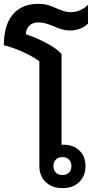

<svg xmlns="http://www.w3.org/2000/svg" viewBox="-51 -966 487 995"><path d="M405 -941V-844Q390 -828 366 -818Q342 -808 314 -808Q291 -808 271.5 -813.5Q252 -819 227 -830Q202 -840 184.5 -845Q167 -850 148 -850Q119 -850 101.5 -833.5Q84 -817 83 -789Q146 -767 196 -739.5Q246 -712 268 -686V-216H278Q329 -216 360.5 -186Q392 -156 392 -106Q392 -54 359.5 -22.5Q327 9 273 9Q219 9 186 -22.5Q153 -54 153 -106V-648Q123 -671 75 -693.5Q27 -716 -31 -732Q-31 -836 15.5 -891Q62 -946 148 -946Q175 -946 196.5 -940Q218 -934 244 -922Q267 -912 283 -907.5Q299 -903 316 -903Q341 -903 364 -913Q387 -923 405 -941ZM273 -152Q252 -152 239 -139.5Q226 -127 226 -106Q226 -84 238.5 -71.5Q251 -59 273 -59Q294 -59 306.5 -71.5Q319 -84 319 -106Q319 -126 306.5 -139Q294 -152 273 -152Z"/></svg>

Font: Bai Jamjuree SemiBold
Style: Regular
Weight: 600
Version: Version 1.000; ttfautohint (v1.6)